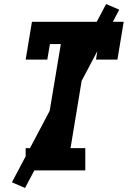

<svg xmlns="http://www.w3.org/2000/svg" viewBox="-20 -843 640 950"><path d="M107 0V-110H195L281 -625H227L214 -548H107L138 -735H592L561 -548H455L467 -625H414L329 -110H402V0ZM104 87 39 59 505 -823 570 -795Z"/></svg>

Font: Iosevka Curly Slab XBdEx
Style: Italic
Weight: 800
Width: 7
Italic angle: -9°
Monospace: yes
Designer: Belleve Invis
Foundry: Belleve Invis
Version: Version 11.1.0; ttfautohint (v1.8.3)